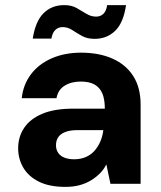

<svg xmlns="http://www.w3.org/2000/svg" viewBox="-20 -719 629 751"><path d="M236 12Q173 12 132 -8.5Q91 -29 71 -63.5Q51 -98 51 -139Q51 -184 74.5 -219Q98 -254 145.5 -274Q193 -294 266 -294H390Q390 -330 380.5 -353Q371 -376 350.5 -388Q330 -400 296 -400Q259 -400 233 -384Q207 -368 201 -335H65Q71 -389 101.5 -429Q132 -469 182.5 -491Q233 -513 297 -513Q368 -513 420.5 -489.5Q473 -466 501.5 -421Q530 -376 530 -310V0H412L396 -76Q386 -56 370.5 -40.5Q355 -25 335 -13Q315 -1 290.5 5.5Q266 12 236 12ZM270 -96Q295 -96 315 -104.5Q335 -113 349 -128.5Q363 -144 372 -164.5Q381 -185 384 -209V-210H282Q254 -210 235 -202.5Q216 -195 207.5 -182Q199 -169 199 -151Q199 -133 208 -120.5Q217 -108 233 -102Q249 -96 270 -96ZM350 -567Q321 -567 300.5 -578.5Q280 -590 262.5 -601.5Q245 -613 225 -613Q208 -613 196.5 -602Q185 -591 181 -568H108Q119 -637 151 -668Q183 -699 231 -699Q260 -699 280 -687.5Q300 -676 318 -665Q336 -654 356 -654Q373 -654 384.5 -665Q396 -676 399 -699H473Q463 -630 430.5 -598.5Q398 -567 350 -567Z"/></svg>

Font: DM Sans 17pt ExtraBold
Style: Regular
Weight: 800
Version: Version 4.004;gftools[0.9.30]